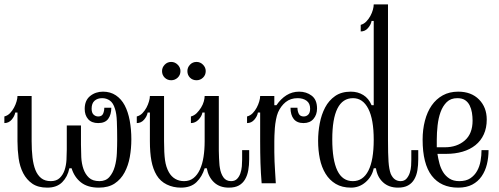

<svg xmlns="http://www.w3.org/2000/svg" viewBox="-20 -840 2289 880"><path d="M448.2 -390.1Q426.8 -390.1 413.3 -378.2Q399.9 -366.2 399.9 -341.8Q399.9 -323.2 408.9 -314.7Q418 -306.2 430.2 -306.2Q446.8 -306.2 452.4 -318.6Q458 -331.1 458 -346.2H490.2Q490.2 -314.9 476.1 -295.4Q461.9 -275.9 430.2 -275.9Q399.9 -275.9 384 -293.9Q368.2 -312 368.2 -340.8Q368.2 -379.9 393.1 -399.9Q418 -419.9 452.1 -419.9Q485.8 -419.9 511 -403.1Q536.1 -386.2 551.5 -357.2Q566.9 -328.1 574.5 -287.6Q582 -247.1 582 -201.2Q582 -160.2 575 -120.6Q567.9 -81.1 551 -49.6Q534.2 -18.1 505.6 1Q477.1 20 433.1 20Q381.8 20 351.3 -3.9Q320.8 -27.8 308.1 -68.8H297.9Q290 -29.8 265.1 -4.9Q240.2 20 196.8 20Q154.8 20 128.4 2Q102.1 -16.1 86.4 -46.1Q70.8 -76.2 65.4 -114.5Q60.1 -152.8 60.1 -192.9V-324.2H49.8Q46.9 -307.1 33.4 -291.5Q20 -275.9 0 -275.9V-306.2Q15.1 -310.1 26.1 -321.5Q37.1 -333 44.4 -346.9Q51.8 -360.8 55.9 -375Q60.1 -389.2 60.1 -399.9H125V-192.9Q125 -151.9 128.9 -118.4Q132.8 -85 142.3 -61Q151.9 -37.1 168.9 -23.4Q186 -9.8 212.9 -9.8Q238.8 -9.8 253.9 -24.4Q269 -39.1 276.1 -60.5Q283.2 -82 284.7 -107.4Q286.1 -132.8 286.1 -154.8V-265.1H351.1V-176.8Q351.1 -148.9 352.5 -119.4Q354 -89.8 362.5 -65.4Q371.1 -41 387.9 -25.4Q404.8 -9.8 436 -9.8Q464.8 -9.8 481.4 -28.8Q498 -47.9 506.1 -76.4Q514.2 -105 515.6 -138.4Q517.1 -171.9 517.1 -200.2Q517.1 -245.1 515.6 -283Q514.2 -320.8 506.8 -341.8Q499 -368.2 483.4 -379.2Q467.8 -390.1 448.2 -390.1Z M982.9 -192.9Q982.9 -167 982.9 -148.4Q982.9 -129.9 983.9 -116Q984.9 -102.1 985.4 -91.6Q985.8 -81.1 987.8 -70.8Q991.7 -44.9 1003.9 -27.3Q1016.1 -9.8 1039.1 -9.8Q1056.2 -9.8 1066.2 -19.8Q1076.2 -29.8 1081.5 -44.9Q1086.9 -60.1 1088.4 -77.1Q1089.8 -94.2 1089.8 -108.9V-151.9H1122.1V-109.9Q1122.1 -83 1117.9 -59.6Q1113.8 -36.1 1103.3 -18.1Q1092.8 0 1075 10Q1057.1 20 1028.8 20Q986.8 20 960.9 -4.4Q935.1 -28.8 927.7 -68.8H918Q906.7 -30.8 880.9 -5.4Q855 20 809.1 20Q773.9 20 744.4 5.6Q714.8 -8.8 697.8 -37.1Q681.2 -64.9 674.1 -102.5Q667 -140.1 667 -192.9V-324.2H656.7Q653.8 -307.1 640.4 -291.5Q627 -275.9 606.9 -275.9V-306.2Q622.1 -310.1 633.1 -321.5Q644 -333 651.4 -346.9Q658.7 -360.8 662.8 -375Q667 -389.2 667 -399.9H731.9V-192.9Q731.9 -138.2 736.3 -106.2Q740.7 -74.2 753.9 -50.8Q765.1 -30.8 783 -20.3Q800.8 -9.8 823.7 -9.8Q849.1 -9.8 866.9 -23.9Q884.8 -38.1 896.2 -63Q907.7 -87.9 912.8 -120.8Q918 -153.8 918 -192.9V-324.2H907.7Q904.8 -307.1 889.9 -291.5Q875 -275.9 855 -275.9V-306.2Q870.1 -310.1 881.6 -321.5Q893.1 -333 901.6 -346.9Q910.2 -360.8 914.1 -375Q918 -389.2 918 -399.9H982.9ZM764.6 -556.2Q781.7 -556.2 794.4 -543.5Q807.1 -530.8 807.1 -514.2Q807.1 -496.1 794.4 -484.1Q781.7 -472.2 764.6 -472.2Q747.1 -472.2 734.9 -484.1Q722.7 -496.1 722.7 -514.2Q722.7 -530.8 734.9 -543.5Q747.1 -556.2 764.6 -556.2ZM880.9 -556.2Q897.9 -556.2 910.4 -543.5Q922.9 -530.8 922.9 -514.2Q922.9 -496.1 910.4 -484.1Q897.9 -472.2 880.9 -472.2Q862.8 -472.2 850.8 -484.1Q838.9 -496.1 838.9 -514.2Q838.9 -530.8 850.8 -543.5Q862.8 -556.2 880.9 -556.2Z M1237.3 -357.9H1247.1Q1267.1 -387.2 1293.2 -403.6Q1319.3 -419.9 1351.1 -419.9Q1384.3 -419.9 1408.7 -401.4Q1433.1 -382.8 1433.1 -342.8Q1433.1 -314 1416.7 -294.9Q1400.4 -275.9 1371.1 -275.9Q1341.3 -275.9 1326.4 -294.4Q1311.5 -313 1311.5 -346.2H1343.3Q1343.3 -331.1 1349.4 -318.6Q1355.5 -306.2 1372.1 -306.2Q1384.3 -306.2 1392.8 -314.7Q1401.4 -323.2 1401.4 -341.8Q1401.4 -366.2 1385.3 -378.2Q1369.1 -390.1 1344.2 -390.1Q1311.5 -390.1 1289.3 -372.1Q1267.1 -354 1254.4 -325.2Q1248.5 -311 1244.9 -291.5Q1241.2 -272 1239.7 -252.9Q1238.3 -233.9 1237.8 -218Q1237.3 -202.1 1237.3 -192.9Q1237.3 -164.1 1237.3 -142.6Q1237.3 -121.1 1238.3 -100.1Q1239.3 -79.1 1240.7 -55.7Q1242.2 -32.2 1244.1 0H1179.2Q1175.3 -46.9 1173.8 -93Q1172.4 -139.2 1172.4 -191.9V-324.2H1162.1Q1159.2 -307.1 1145.8 -291.5Q1132.3 -275.9 1112.3 -275.9V-306.2Q1127.4 -310.1 1138.4 -321.5Q1149.4 -333 1156.7 -346.9Q1164.1 -360.8 1168.2 -375Q1172.4 -389.2 1172.4 -399.9H1237.3Z M1758.3 -198.2Q1758.3 -134.8 1760.7 -99.4Q1763.2 -64 1771 -43Q1779.3 -24.9 1790.8 -17.3Q1802.2 -9.8 1815.9 -9.8Q1833 -9.8 1843 -21Q1853 -32.2 1858.2 -48.1Q1863.3 -64 1864.3 -80.6Q1865.2 -97.2 1865.2 -108.9V-151.9H1897V-109.9Q1897 -83 1893.1 -59.6Q1889.2 -36.1 1878.7 -18.1Q1868.2 0 1850.1 10Q1832 20 1804.2 20Q1762.2 20 1735.6 -4.4Q1709 -28.8 1703.1 -68.8H1692.9Q1685.1 -30.8 1656 -5.4Q1627 20 1588.9 20Q1547.9 20 1519 2.9Q1490.2 -14.2 1472.2 -43.7Q1454.1 -73.2 1446 -112.1Q1438 -150.9 1438 -194.8Q1438 -234.9 1445.6 -274.9Q1453.1 -314.9 1470.2 -347.4Q1487.3 -379.9 1516.1 -399.9Q1544.9 -419.9 1587.9 -419.9Q1620.1 -419.9 1645 -404.5Q1669.9 -389.2 1683.1 -357.9H1692.9V-744.1H1683.1Q1680.2 -727.1 1666.7 -711.4Q1653.3 -695.8 1633.3 -695.8V-726.1Q1647.9 -730 1658.9 -741.5Q1669.9 -752.9 1677.5 -766.8Q1685.1 -780.8 1689 -794.9Q1692.9 -809.1 1692.9 -819.8H1758.3ZM1598.1 -390.1Q1502.9 -390.1 1502.9 -201.2Q1502.9 -106.9 1526.1 -58.3Q1549.3 -9.8 1597.2 -9.8Q1644 -9.8 1668.5 -57.9Q1692.9 -106 1692.9 -199.2Q1692.9 -293 1668 -341.6Q1643.1 -390.1 1598.1 -390.1Z M1917 -200.2Q1917 -246.1 1927.5 -286.6Q1938 -327.1 1958.5 -356.7Q1979 -386.2 2009.5 -403.1Q2040 -419.9 2080.1 -419.9Q2140.1 -419.9 2175.5 -384Q2210.9 -348.1 2210.9 -292Q2210.9 -253.9 2197.5 -224.4Q2184.1 -194.8 2159.2 -174.8Q2134.3 -154.8 2100.1 -144.8Q2065.9 -134.8 2024.9 -134.8H1984.9Q1988.3 -112.8 1994.1 -90.8Q2000 -68.8 2011 -51Q2022 -33.2 2040 -21.5Q2058.1 -9.8 2085 -9.8Q2116.2 -9.8 2135.7 -22.9Q2155.3 -36.1 2166.7 -56.6Q2178.2 -77.1 2182.6 -102.5Q2187 -127.9 2187 -151.9H2219.2Q2219.2 -118.2 2211.7 -87.2Q2204.1 -56.2 2187.5 -32Q2170.9 -7.8 2144.5 6.1Q2118.2 20 2080.1 20Q2001 20 1959 -34.4Q1917 -88.9 1917 -200.2ZM1981.9 -165H2019Q2074.2 -165 2110.1 -196Q2146 -227.1 2146 -287.1Q2146 -305.2 2143.1 -323.5Q2140.1 -341.8 2132.6 -356.9Q2125 -372.1 2111.6 -381.1Q2098.1 -390.1 2076.2 -390.1Q2045.9 -390.1 2027.6 -372.1Q2009.3 -354 1999.3 -326.4Q1989.3 -298.8 1985.6 -264.9Q1981.9 -231 1981.9 -200.2Z"/></svg>

Font: Sevillana
Style: Regular
Weight: 400
Designer: Olga Umpeleva
Foundry: Brownfox
Version: Version 1.001